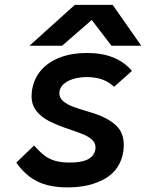

<svg xmlns="http://www.w3.org/2000/svg" viewBox="-20 -784 640 812"><path d="M49 -96.5 124 -168.5Q148.5 -141.5 167 -127Q185.5 -112.5 211.2 -104.5Q237 -96.5 276 -96.5Q372.5 -96.5 383 -150Q384 -157 384 -160.5Q384 -179 370 -192.2Q356 -205.5 333.8 -215Q311.5 -224.5 272 -237.5Q220.5 -255 187 -272.2Q153.5 -289.5 133.5 -315.2Q113.5 -341 113.5 -378Q113.5 -392 116.5 -408.5Q125.5 -456 156.5 -490Q187.5 -524 236.5 -542Q285.5 -560 348 -560Q474.5 -560 538 -484L462.5 -417Q420 -458 347.5 -458Q314.5 -458 288 -449.5Q261.5 -441 246.2 -425.5Q231 -410 231 -389.5Q231 -370 247.2 -356.2Q263.5 -342.5 286.2 -333.8Q309 -325 346.5 -314L380.5 -303.5Q435 -285.5 469.2 -255Q503.5 -224.5 503.5 -170.5Q503.5 -156.5 501.5 -144Q489.5 -66.5 425.2 -29Q361 8.5 266 8.5Q187 8.5 136.2 -17.5Q85.5 -43.5 49 -96.5ZM296.5 -763.5H456.5L577.5 -590.5H451.5L368 -699.5L242.5 -590.5H104.5Z"/></svg>

Font: JuliaMono
Style: Bold Italic
Weight: 700
Italic angle: -9°
Monospace: yes
Designer: cormullion
Foundry: corm
Version: Version 0.057; ttfautohint (v1.8.4)